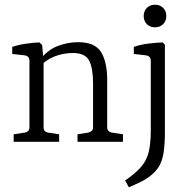

<svg xmlns="http://www.w3.org/2000/svg" viewBox="-20 -602 797 815"><path d="M309 0V-32L354 -39Q363 -41 369 -46Q375 -51 375 -62V-249Q375 -312 358.5 -344.5Q342 -377 289 -377Q248 -377 210.5 -362Q173 -347 144 -315L147 -345Q181 -390 224.5 -406.5Q268 -423 311 -423Q383 -423 409 -381Q435 -339 435 -263V-62Q435 -42 456 -39L502 -32V0ZM38 0V-32L84 -39Q105 -42 105 -62V-344Q105 -364 85 -367L32 -373V-403Q59 -412 90 -416.5Q121 -421 147 -422L159 -411L165 -340V-62Q165 -42 185 -39L231 -32V0ZM680 -412V-46Q680 8 675 42Q670 76 658.5 98Q647 120 625 139Q604 157 578.5 169.5Q553 182 527 193L511 164Q555 134 578.5 107Q602 80 611 44Q620 8 620 -49V-344Q620 -364 600 -367L548 -373V-403Q577 -413 610 -417Q643 -421 671 -422ZM686 -534Q686 -513 672.5 -499.5Q659 -486 638 -486Q617 -486 603.5 -499.5Q590 -513 590 -534Q590 -555 603.5 -568.5Q617 -582 638 -582Q659 -582 672.5 -568.5Q686 -555 686 -534Z"/></svg>

Font: Rasa Light
Style: Regular
Weight: 300
Designer: Anna Giedrys (Yrsa+Rasa design), David Brezina (Yrsa art-direction, Rasa art-direction, design)
Foundry: Rosetta Type Foundry
Version: Version 2.004